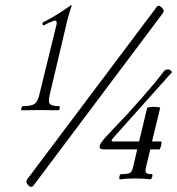

<svg xmlns="http://www.w3.org/2000/svg" viewBox="-20 -678 682 740"><path d="M64.9 -252.9Q59.6 -252.9 62.5 -262.2Q64.5 -269 68.8 -269Q100.6 -269 113 -277.6Q125.5 -286.1 131.8 -314L198.2 -585Q199.7 -593.3 196.8 -596.4Q193.8 -599.6 188 -598.1Q168 -591.3 148.9 -580.1Q147 -579.1 145.5 -582Q144 -585 143.8 -587.6Q143.6 -590.3 144 -590.8Q191.9 -614.7 248 -653.8Q252.4 -658.2 253.9 -658.2Q255.9 -658.2 255.9 -654.8Q247.6 -629.9 240.2 -603L171.9 -314Q165 -286.6 172.1 -277.8Q179.2 -269 207 -269Q210 -269 210.4 -264.9Q210.9 -260.7 209.2 -256.8Q207.5 -252.9 204.1 -252.9Q192.4 -252.9 168.5 -253.4Q144.5 -253.9 132.8 -253.9Q122.1 -253.9 99.4 -253.4Q76.7 -252.9 64.9 -252.9ZM99.1 42Q94.2 42 88.1 35.2Q82 28.3 82 22.9Q82 16.1 84 14.2L585.9 -653.8Q587.9 -655.8 591.8 -655.8Q596.7 -655.8 603.8 -648.7Q610.8 -641.6 610.8 -636.2Q610.8 -630.9 608.9 -628.9L106.9 40Q103 42 99.1 42ZM381.8 -102.1Q363.8 -102.1 363.8 -111.8Q363.8 -123 384.8 -147L478 -246.1Q572.8 -351.1 613.8 -405.8Q618.2 -410.2 627.9 -410.2Q632.8 -410.2 637.5 -407Q642.1 -403.8 642.1 -398.9L415 -145Q410.2 -138.7 410.2 -136.2Q410.2 -132.8 415 -132.8H516.1L546.9 -261.2Q547.9 -266.1 573.2 -266.1Q598.6 -266.1 597.2 -261.2L565.9 -132.8H601.1Q603 -131.8 602.3 -125Q601.6 -118.2 598.9 -110.1Q596.2 -102.1 594.2 -102.1H559.1L542 -30.8Q539.1 -16.6 543.9 -11.7Q548.8 -6.8 565.9 -6.8Q567.9 -5.9 567.6 -1.5Q567.4 2.9 564.9 8.1Q562.5 13.2 560.1 13.2Q533.7 9.8 501 9.8Q466.8 9.8 441.9 13.2Q439.9 12.2 439.7 7.8Q439.5 3.4 441.4 -1.7Q443.4 -6.8 445.8 -6.8Q470.7 -6.8 479.7 -11.2Q488.8 -15.6 492.2 -30.8L508.8 -102.1Z"/></svg>

Font: Junicode SmCond Light
Style: Italic
Weight: 300
Width: 4
Italic angle: -11°
Designer: Peter S. Baker
Version: Version 2.206